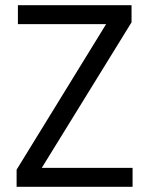

<svg xmlns="http://www.w3.org/2000/svg" viewBox="-20 -720 575 740"><path d="M44 0V-66L389 -627H49V-700H487V-634L141 -73H491V0Z"/></svg>

Font: DM Sans 24pt
Style: Regular
Weight: 400
Designer: Colophon Foundry, Jonny Pinhorn
Foundry: Colophon Foundry
Version: Version 4.004;gftools[0.9.30]